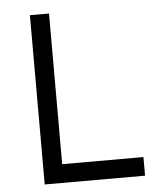

<svg xmlns="http://www.w3.org/2000/svg" viewBox="-51 -745 679 791"><g transform="rotate(-5 288.5 -350.0)"><path d="M102 0V-700H181V-77H517V0Z"/></g></svg>

Font: Easer Grotesk Light
Style: Regular
Weight: 300
Designer: Boardeaser, Bonnie Shaver-Troup, Thomas Jockin
Foundry: Lexend
Version: Version 1.008;Glyphs 3.1.2 (3151)